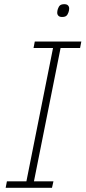

<svg xmlns="http://www.w3.org/2000/svg" viewBox="-20 -896 408 916"><path d="M7 0 13 -31H106L233 -667H140L146 -698H368L362 -667H269L142 -31H235L228 0ZM276 -815Q264 -815 258.5 -821Q253 -827 253 -835Q253 -844 256 -853Q260 -865 266.5 -870.5Q273 -876 287 -876Q299 -876 304.5 -870Q310 -864 310 -856Q310 -847 307 -838Q303 -826 296.5 -820.5Q290 -815 276 -815Z"/></svg>

Font: IBM Plex Sans Cond ExtLt
Style: Italic
Weight: 200
Width: 3
Italic angle: -11°
Designer: Mike Abbink, Paul van der Laan, Pieter van Rosmalen
Foundry: Bold Monday
Version: Version 1.3